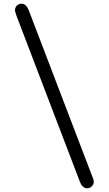

<svg xmlns="http://www.w3.org/2000/svg" viewBox="-20 -769 590 1038"><path d="M61 -713Q61 -729 71.5 -739Q82 -749 96 -749Q122 -749 136 -712L485 201Q487 209 487 214Q487 227 476.5 238Q466 249 451 249Q439 249 430 241Q421 233 418 227Q415 221 409 206L69 -684Q61 -708 61 -713Z"/></svg>

Font: CMU Sans Serif
Style: Bold
Weight: 700
Version: Version 0.7.0